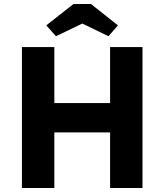

<svg xmlns="http://www.w3.org/2000/svg" viewBox="-20 -934 817 954"><path d="M89 0V-700H250V-422H527V-700H688V0H527V-276H250V0ZM258 -754 210 -808 345 -914H432L566 -808L519 -754L389 -817Z"/></svg>

Font: Readex Pro bold
Style: Bold
Weight: 700
Designer: Bonnie Shaver-Troup, Thomas Jockin
Foundry: Lexend
Version: Version 1.200; ttfautohint (v1.8.3)